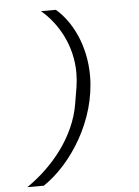

<svg xmlns="http://www.w3.org/2000/svg" viewBox="-60 -806 719 990"><g transform="rotate(-5 300.0 -311.0)"><path d="M413 -405.9C413 -561.1 349.1 -690 267 -759.9H190C277 -686.1 344.1 -567.1 344.1 -426.8C344.1 -403.1 342 -377.1 338.1 -353L323.9 -268.1C296.2 -100.1 175.1 46.9 40.8 138.1H126.1C272 40.8 413 -175.1 413 -405.9Z"/></g></svg>

Font: Margiela Mono Italic Italic
Style: Regular
Weight: 400
Designer: Mike Abbink, Paul van der Laan, Pieter van Rosmalen
Foundry: Bold Monday
Version: Version 2.003 2021